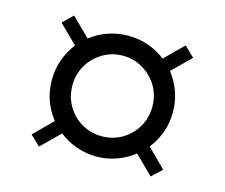

<svg xmlns="http://www.w3.org/2000/svg" viewBox="-75 -655 782 668"><g transform="rotate(15 316.0 -321.0)"><path d="M115 -85 79 -119 145 -185Q123 -213 110.5 -247Q98 -281 98 -321Q98 -360 110.5 -394.5Q123 -429 145 -457L79 -522L115 -557L181 -492Q209 -514 243.5 -526Q278 -538 316 -538Q354 -538 388.5 -526Q423 -514 451 -492L517 -557L553 -522L487 -457Q509 -429 521.5 -394.5Q534 -360 534 -321Q534 -281 521.5 -247Q509 -213 487 -185L553 -119L517 -85L451 -150Q423 -128 388.5 -115.5Q354 -103 316 -103Q278 -103 243.5 -115.5Q209 -128 181 -150ZM316 -176Q356 -176 389 -195.5Q422 -215 441 -248Q460 -281 460 -321Q460 -361 441 -393.5Q422 -426 389 -446Q356 -466 316 -466Q276 -466 243 -446Q210 -426 191 -393.5Q172 -361 172 -321Q172 -281 191 -248Q210 -215 243 -195.5Q276 -176 316 -176Z"/></g></svg>

Font: Atkinson Hyperlegible Mono ExtraLight
Style: Regular
Weight: 400
Monospace: yes
Version: Version 2.001